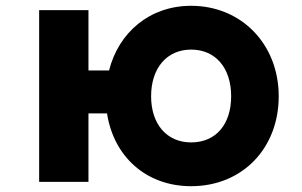

<svg xmlns="http://www.w3.org/2000/svg" viewBox="-20 -563 1040 662"><path d="M941 -231C941 -411 812 -543 639 -543C496 -543 389 -451 356 -320H285V-528H115V64H285V-172H349C372 -23 484 79 639 79C815 79 941 -51 941 -231ZM777 -231C777 -135 725 -72 639 -72C555 -72 501 -135 501 -231C501 -328 555 -392 639 -392C723 -392 777 -329 777 -231Z"/></svg>

Font: LINE Seed JP App_OTF ExtraBold
Style: Regular
Weight: 800
Designer: LINE & Fontrix & Fontworks
Version: Version 1.013